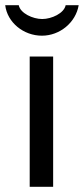

<svg xmlns="http://www.w3.org/2000/svg" viewBox="-34 -717 322 737"><path d="M170 0V-500H80V0ZM-14 -697C-6 -631 56 -580 127 -580C196 -580 257 -631 268 -697H218C212 -666 164 -644 128 -644C92 -644 44 -666 38 -697Z"/></svg>

Font: Perun
Style: Regular
Weight: 400
Foundry: Copyright (c) Stefan Peev, Context Ltd, 2016
Version: Version 1.089